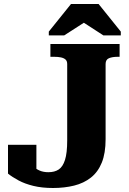

<svg xmlns="http://www.w3.org/2000/svg" viewBox="-20 -930 646 960"><path d="M232 -710H578V-646H568Q542 -646 525 -639Q508 -632 508 -610V-234Q508 -164 489 -117Q470 -70 434.5 -42Q399 -14 350.5 -2Q302 10 245 10Q190 10 147 -0.5Q104 -11 72.5 -28Q41 -45 20 -62V-206H162V-69Q144 -74 131.5 -83Q119 -92 113.5 -102Q108 -112 110.5 -119Q113 -126 123 -126Q133 -112 146.5 -98.5Q160 -85 178.5 -77Q197 -69 222 -69Q253 -69 273.5 -82.5Q294 -96 305 -130.5Q316 -165 316 -228V-610Q316 -625 307.5 -632.5Q299 -640 284.5 -643Q270 -646 251 -646H232ZM473 -910H335L224 -772V-753H301L444 -845H355L497 -753H584V-772Z"/></svg>

Font: Roboto Serif 36pt
Style: Bold
Weight: 700
Version: Version 1.008